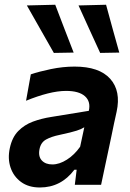

<svg xmlns="http://www.w3.org/2000/svg" viewBox="-20 -798 560 829"><path d="M152 11.5Q103.5 11.5 71 -12.2Q38.5 -36 25.5 -74.8Q12.5 -113.5 22.5 -159Q32.5 -205.5 58.8 -232.2Q85 -259 122 -272.8Q159 -286.5 201 -293L363.5 -319.5Q372.5 -359.5 346.8 -382.5Q321 -405.5 265.5 -405.5Q230 -405.5 186.2 -394.5Q142.5 -383.5 92.5 -363L113 -477Q148.5 -489 200.2 -499.8Q252 -510.5 302 -510.5Q408.5 -510.5 455.8 -457.8Q503 -405 483.5 -315.5Q478 -291.5 472.5 -265.5Q467 -239.5 461 -210L451 -162.5Q443.5 -126.5 434.8 -86.5Q426 -46.5 416.5 0H303L311 -65H301Q243.5 11.5 152 11.5ZM206 -88Q236.5 -88 269 -108.8Q301.5 -129.5 326 -164.5L344 -248.5Q332.5 -241 311.5 -234Q290.5 -227 237 -215.5Q202.5 -208.5 179.2 -195.8Q156 -183 150.5 -153.5Q144.5 -122.5 160.5 -105.2Q176.5 -88 206 -88ZM212.5 -569.5Q184 -619 155 -670.5Q126 -722 96 -774.5L218.5 -777.5Q238 -726 258 -674.2Q278 -622.5 298 -571ZM412.5 -569.5Q389.5 -619.5 366 -671Q342.5 -722.5 319 -774.5L438 -777.5Q452 -726 466.2 -674.2Q480.5 -622.5 495 -571Z"/></svg>

Font: Commissioner SemiBold
Style: Italic
Weight: 600
Italic angle: -12°
Designer: Kostas Bartsokas
Foundry: Kostas Bartsokas
Version: Version 1.000; ttfautohint (v1.8.3)